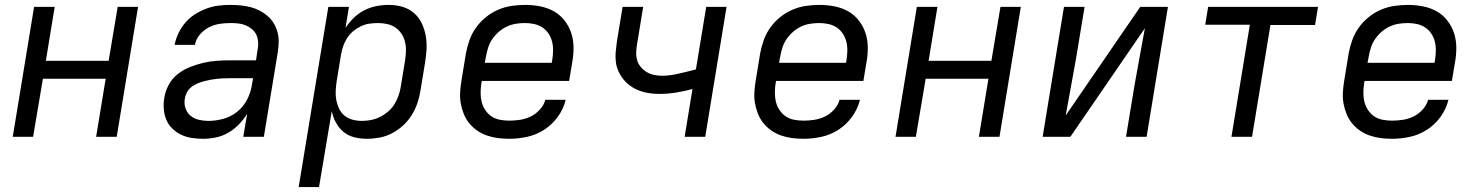

<svg xmlns="http://www.w3.org/2000/svg" viewBox="-20 -558 6040 783"><path d="M32 0 119 -530H203L167 -310H423L460 -530H543L456 0H372L411 -237H155L115 0Z M809 8Q785 8 762 4.5Q739 1 719 -8.5Q699 -18 683 -33.5Q667 -49 658.5 -69Q650 -89 648 -112.5Q646 -136 650 -159Q654 -186 668 -212Q682 -238 705 -256Q728 -274 754.5 -284.5Q781 -295 808.5 -301.5Q836 -308 863 -310Q890 -312 917 -312H1024L1031 -358Q1034 -373 1032.5 -389Q1031 -405 1024.5 -418Q1018 -431 1006 -440.5Q994 -450 980 -455.5Q966 -461 950.5 -462.5Q935 -464 919 -464Q897 -464 874.5 -460.5Q852 -457 831 -446Q810 -435 794.5 -416.5Q779 -398 775 -375H692Q697 -400 708 -423Q719 -446 736 -466Q753 -486 775.5 -500Q798 -514 822 -523Q846 -532 870.5 -535Q895 -538 919 -538Q940 -538 961 -536Q982 -534 1001.5 -529Q1021 -524 1038.5 -515Q1056 -506 1071 -493Q1086 -480 1096 -463.5Q1106 -447 1111.5 -427.5Q1117 -408 1116.5 -387Q1116 -366 1113 -346L1056 0H972L988 -94Q974 -71 954 -50.5Q934 -30 910.5 -16.5Q887 -3 860.5 2.5Q834 8 809 8ZM830 -65Q860 -65 891 -73.5Q922 -82 947 -102Q972 -122 987 -150.5Q1002 -179 1007 -210L1012 -239H917Q903 -239 890 -238.5Q877 -238 864 -236.5Q851 -235 837.5 -232.5Q824 -230 811 -226.5Q798 -223 785 -217.5Q772 -212 761 -203.5Q750 -195 743 -182.5Q736 -170 734 -157Q730 -137 736 -118Q742 -99 756.5 -86.5Q771 -74 790.5 -69.5Q810 -65 830 -65Z M1198 205 1319 -530H1403L1389 -444Q1403 -466 1422.5 -485Q1442 -504 1465.5 -516Q1489 -528 1514.5 -533Q1540 -538 1565 -538Q1565 -538 1565 -538Q1565 -538 1565 -538Q1594 -538 1620.5 -530.5Q1647 -523 1667.5 -505.5Q1688 -488 1699.5 -464Q1711 -440 1716 -413Q1721 -386 1719.5 -357.5Q1718 -329 1713 -300L1695 -190Q1691 -164 1682.5 -138.5Q1674 -113 1659.5 -89.5Q1645 -66 1624.5 -47Q1604 -28 1579.5 -15Q1555 -2 1528.5 3Q1502 8 1476 8Q1449 8 1424 1.5Q1399 -5 1380.5 -20.5Q1362 -36 1350 -58Q1338 -80 1333 -105L1281 205ZM1456 -65Q1474 -65 1492.5 -68.5Q1511 -72 1528.5 -80.5Q1546 -89 1561.5 -102Q1577 -115 1587.5 -131.5Q1598 -148 1604.5 -166Q1611 -184 1614 -202L1632 -312Q1635 -331 1635.5 -350.5Q1636 -370 1631.5 -388Q1627 -406 1617 -421Q1607 -436 1592 -446Q1577 -456 1558.5 -460Q1540 -464 1521 -464Q1504 -464 1486.5 -461.5Q1469 -459 1452 -451Q1435 -443 1420.5 -431Q1406 -419 1396 -403.5Q1386 -388 1380 -371Q1374 -354 1371 -337L1353 -227Q1350 -207 1349 -187.5Q1348 -168 1351.5 -149.5Q1355 -131 1363 -114.5Q1371 -98 1385 -86.5Q1399 -75 1417.5 -70Q1436 -65 1456 -65Z M2057 8Q2033 8 2010 5Q1987 2 1965.5 -5.5Q1944 -13 1926 -25.5Q1908 -38 1894 -55Q1880 -72 1871.5 -93Q1863 -114 1859 -136.5Q1855 -159 1856.5 -182.5Q1858 -206 1862 -230L1880 -340Q1885 -367 1894.5 -394Q1904 -421 1921 -445Q1938 -469 1961.5 -488Q1985 -507 2012 -518.5Q2039 -530 2067 -534Q2095 -538 2122 -538Q2153 -538 2183.5 -532Q2214 -526 2239.5 -511.5Q2265 -497 2283 -473.5Q2301 -450 2310 -422Q2319 -394 2319 -362.5Q2319 -331 2313 -300L2301 -228H1945L1943 -218Q1940 -198 1940 -178.5Q1940 -159 1944.5 -141.5Q1949 -124 1959.5 -108.5Q1970 -93 1985 -83Q2000 -73 2019 -69.5Q2038 -66 2057 -66Q2079 -66 2101.5 -69.5Q2124 -73 2144.5 -83Q2165 -93 2181.5 -111Q2198 -129 2204 -151H2287Q2278 -114 2255 -82Q2232 -50 2199.5 -29Q2167 -8 2130 0Q2093 8 2057 8ZM1957 -302H2230L2232 -312Q2235 -331 2235.5 -350.5Q2236 -370 2231.5 -388Q2227 -406 2217 -421Q2207 -436 2192 -446Q2177 -456 2158.5 -460Q2140 -464 2121 -464Q2102 -464 2083.5 -461Q2065 -458 2047.5 -450Q2030 -442 2014.5 -428.5Q1999 -415 1988 -399Q1977 -383 1971 -364.5Q1965 -346 1962 -328Z M2772 0 2804 -195Q2771 -186 2737 -180.5Q2703 -175 2670 -175Q2648 -175 2627.5 -178Q2607 -181 2588 -188Q2569 -195 2552.5 -206.5Q2536 -218 2523.5 -233Q2511 -248 2502.5 -266.5Q2494 -285 2491.5 -305.5Q2489 -326 2491 -347.5Q2493 -369 2496 -390L2519 -530H2603L2578 -378Q2575 -361 2574.5 -344Q2574 -327 2578.5 -312Q2583 -297 2593.5 -284.5Q2604 -272 2617.5 -264Q2631 -256 2647.5 -252.5Q2664 -249 2680 -249Q2697 -249 2714.5 -251.5Q2732 -254 2749 -258Q2766 -262 2783 -266Q2800 -270 2818 -275L2860 -530H2943L2856 0Z M3257 8Q3233 8 3210 5Q3187 2 3165.5 -5.5Q3144 -13 3126 -25.5Q3108 -38 3094 -55Q3080 -72 3071.5 -93Q3063 -114 3059 -136.5Q3055 -159 3056.5 -182.5Q3058 -206 3062 -230L3080 -340Q3085 -367 3094.5 -394Q3104 -421 3121 -445Q3138 -469 3161.5 -488Q3185 -507 3212 -518.5Q3239 -530 3267 -534Q3295 -538 3322 -538Q3353 -538 3383.5 -532Q3414 -526 3439.5 -511.5Q3465 -497 3483 -473.5Q3501 -450 3510 -422Q3519 -394 3519 -362.5Q3519 -331 3513 -300L3501 -228H3145L3143 -218Q3140 -198 3140 -178.5Q3140 -159 3144.5 -141.5Q3149 -124 3159.5 -108.5Q3170 -93 3185 -83Q3200 -73 3219 -69.5Q3238 -66 3257 -66Q3279 -66 3301.5 -69.5Q3324 -73 3344.5 -83Q3365 -93 3381.5 -111Q3398 -129 3404 -151H3487Q3478 -114 3455 -82Q3432 -50 3399.5 -29Q3367 -8 3330 0Q3293 8 3257 8ZM3157 -302H3430L3432 -312Q3435 -331 3435.5 -350.5Q3436 -370 3431.5 -388Q3427 -406 3417 -421Q3407 -436 3392 -446Q3377 -456 3358.5 -460Q3340 -464 3321 -464Q3302 -464 3283.5 -461Q3265 -458 3247.5 -450Q3230 -442 3214.5 -428.5Q3199 -415 3188 -399Q3177 -383 3171 -364.5Q3165 -346 3162 -328Z M3632 0 3719 -530H3803L3767 -310H4023L4060 -530H4143L4056 0H3972L4011 -237H3755L3715 0Z M4232 0 4319 -530H4403L4368 -318Q4358 -260 4347 -202Q4336 -144 4326 -87L4630 -530H4743L4656 0H4572L4607 -212Q4617 -270 4628 -328Q4639 -386 4649 -443L4345 0Z M5002 0 5077 -457H4895L4907 -530H5355L5343 -456H5161L5086 0Z M5657 8Q5633 8 5610 5Q5587 2 5565.5 -5.5Q5544 -13 5526 -25.5Q5508 -38 5494 -55Q5480 -72 5471.5 -93Q5463 -114 5459 -136.5Q5455 -159 5456.5 -182.5Q5458 -206 5462 -230L5480 -340Q5485 -367 5494.5 -394Q5504 -421 5521 -445Q5538 -469 5561.5 -488Q5585 -507 5612 -518.5Q5639 -530 5667 -534Q5695 -538 5722 -538Q5753 -538 5783.5 -532Q5814 -526 5839.5 -511.5Q5865 -497 5883 -473.5Q5901 -450 5910 -422Q5919 -394 5919 -362.5Q5919 -331 5913 -300L5901 -228H5545L5543 -218Q5540 -198 5540 -178.5Q5540 -159 5544.5 -141.5Q5549 -124 5559.5 -108.5Q5570 -93 5585 -83Q5600 -73 5619 -69.5Q5638 -66 5657 -66Q5679 -66 5701.5 -69.5Q5724 -73 5744.5 -83Q5765 -93 5781.5 -111Q5798 -129 5804 -151H5887Q5878 -114 5855 -82Q5832 -50 5799.5 -29Q5767 -8 5730 0Q5693 8 5657 8ZM5557 -302H5830L5832 -312Q5835 -331 5835.5 -350.5Q5836 -370 5831.5 -388Q5827 -406 5817 -421Q5807 -436 5792 -446Q5777 -456 5758.5 -460Q5740 -464 5721 -464Q5702 -464 5683.5 -461Q5665 -458 5647.5 -450Q5630 -442 5614.5 -428.5Q5599 -415 5588 -399Q5577 -383 5571 -364.5Q5565 -346 5562 -328Z"/></svg>

Font: Iosevka Curly Extended Oblique
Style: Regular
Weight: 400
Width: 7
Italic angle: -9°
Monospace: yes
Designer: Belleve Invis
Foundry: Belleve Invis
Version: Version 11.1.0; ttfautohint (v1.8.3)